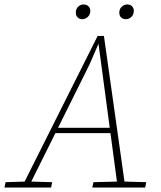

<svg xmlns="http://www.w3.org/2000/svg" viewBox="-38 -841 721 861"><path d="M-18 0 -13 -24 80 -27H93L196 -24L191 0ZM59 0 400 -680H428L524 0H490L403 -650H406L363 -551L89 0ZM198 -244 204 -268H472L475 -244ZM376 0 381 -24 496 -27H511L618 -24L613 0ZM331 -755Q319 -755 310.5 -762.5Q302 -770 302 -784Q302 -801 312.5 -811Q323 -821 337 -821Q350 -821 358.5 -813Q367 -805 367 -792Q367 -776 356 -765.5Q345 -755 331 -755ZM527 -755Q514 -755 505.5 -762.5Q497 -770 497 -784Q497 -801 508 -811Q519 -821 533 -821Q546 -821 554 -813Q562 -805 562 -792Q562 -776 551.5 -765.5Q541 -755 527 -755Z"/></svg>

Font: Source Serif 4 ExtraLight
Style: Italic
Weight: 250
Italic angle: -12°
Designer: Frank Grießhammer
Foundry: Adobe Systems Incorporated
Version: Version 4.004;hotconv 1.0.116;makeotfexe 2.5.65601